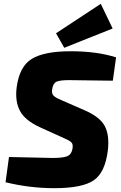

<svg xmlns="http://www.w3.org/2000/svg" viewBox="-20 -971 631 1004"><path d="M569 -822 316 -721 273 -797 507 -951ZM318 -247 190 -305Q111 -341 84.5 -391Q58 -441 67 -513Q81 -623 146 -663Q211 -703 350 -703Q487 -703 587 -671L570 -549Q390 -552 341 -552Q294 -552 276 -544Q258 -536 253 -506Q249 -484 258.5 -472.5Q268 -461 302 -447L421 -395Q502 -360 527.5 -312.5Q553 -265 544 -185Q530 -69 470 -28Q410 13 264 13Q135 13 9 -18L27 -150Q229 -145 255 -145Q311 -145 332.5 -154.5Q354 -164 359 -193Q363 -215 354.5 -225Q346 -235 318 -247Z"/></svg>

Font: Exo 2.0 Extra Bold
Style: Italic
Weight: 800
Italic angle: -8°
Designer: Natanael Gama
Version: Version 1.001;PS 001.001;hotconv 1.0.70;makeotf.lib2.5.58329